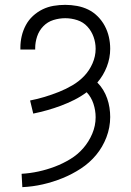

<svg xmlns="http://www.w3.org/2000/svg" viewBox="-20 -548 540 791"><path d="M72 223 69 168Q104 166 138.5 158.5Q173 151 206 138.5Q239 126 269.5 107.5Q300 89 323 62.5Q346 36 360 3Q374 -30 374 -65Q374 -93 365 -120.5Q356 -148 337 -168Q313 -150 286 -136.5Q259 -123 231 -112.5Q203 -102 174.5 -94Q146 -86 117 -80L104 -134Q135 -140 164.5 -149Q194 -158 223 -169.5Q252 -181 279 -197Q306 -213 327 -235Q348 -257 361 -286.5Q374 -316 374 -347Q374 -372 365.5 -396Q357 -420 340 -438.5Q323 -457 298.5 -465Q274 -473 249 -473Q224 -473 200 -465.5Q176 -458 158.5 -440Q141 -422 133 -398Q125 -374 125 -350V-344H64V-352Q64 -376 69.5 -399.5Q75 -423 86.5 -444.5Q98 -466 116 -482.5Q134 -499 155.5 -509.5Q177 -520 201 -524Q225 -528 249 -528Q273 -528 297.5 -523.5Q322 -519 343.5 -508.5Q365 -498 382.5 -480.5Q400 -463 411.5 -441.5Q423 -420 428.5 -396Q434 -372 434 -347Q434 -309 420 -273Q406 -237 381 -208Q395 -194 405 -177.5Q415 -161 421.5 -142.5Q428 -124 431 -104.5Q434 -85 434 -66Q434 -23 418.5 17.5Q403 58 376 90.5Q349 123 313 146.5Q277 170 237.5 186Q198 202 156.5 211.5Q115 221 72 223Z"/></svg>

Font: Iosevka Fixed Light
Style: Regular
Weight: 300
Monospace: yes
Designer: Belleve Invis
Foundry: Belleve Invis
Version: Version 32.3.0